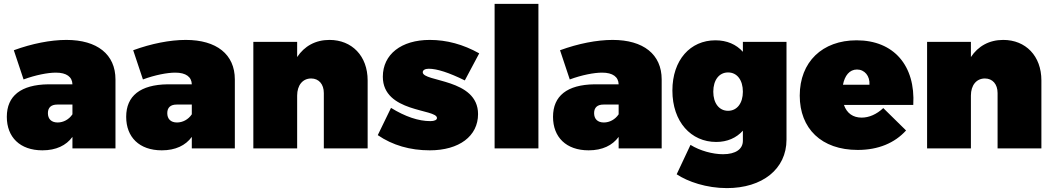

<svg xmlns="http://www.w3.org/2000/svg" viewBox="-20 -762 5408 986"><path d="M321 -557C240 -557 144 -538 51 -504L101 -354C163 -377 226 -389 267 -389C322 -389 351 -367 352 -329H227C88 -327 15 -270 15 -162C15 -58 82 10 198 10C268 10 320 -15 352 -59V0H573V-354C573 -483 479 -557 321 -557ZM276 -133C244 -133 226 -151 226 -181C226 -210 243 -225 274 -225H352V-175C334 -148 305 -133 276 -133Z M934 -557C853 -557 757 -538 664 -504L714 -354C776 -377 839 -389 880 -389C935 -389 964 -367 965 -329H840C701 -327 628 -270 628 -162C628 -58 695 10 811 10C881 10 933 -15 965 -59V0H1186V-354C1186 -483 1092 -557 934 -557ZM889 -133C857 -133 839 -151 839 -181C839 -210 856 -225 887 -225H965V-175C947 -148 918 -133 889 -133Z M1672 -557C1600 -557 1543 -525 1506 -469V-547H1281V0H1506V-271C1506 -324 1534 -359 1578 -359C1617 -359 1643 -330 1643 -284V0H1868V-349C1868 -475 1787 -557 1672 -557Z M2367 -349 2441 -488C2359 -534 2274 -557 2187 -557C2041 -557 1946 -483 1946 -368C1946 -183 2224 -204 2224 -156C2224 -146 2211 -140 2190 -140C2129 -140 2061 -163 1988 -208L1920 -68C1996 -16 2086 10 2187 10C2338 10 2435 -63 2435 -176C2435 -360 2151 -340 2151 -391C2151 -402 2163 -409 2182 -409C2224 -409 2286 -389 2367 -349Z M2520 -742V0H2745V-742Z M3126 -557C3045 -557 2949 -538 2856 -504L2906 -354C2968 -377 3031 -389 3072 -389C3127 -389 3156 -367 3157 -329H3032C2893 -327 2820 -270 2820 -162C2820 -58 2887 10 3003 10C3073 10 3125 -15 3157 -59V0H3378V-354C3378 -483 3284 -557 3126 -557ZM3081 -133C3049 -133 3031 -151 3031 -181C3031 -210 3048 -225 3079 -225H3157V-175C3139 -148 3110 -133 3081 -133Z M3795 -547V-496C3761 -534 3713 -555 3654 -555C3525 -555 3433 -454 3433 -297C3433 -136 3529 -33 3658 -33C3715 -33 3762 -54 3795 -91V-39C3795 3 3759 30 3693 30C3640 30 3574 12 3526 -18L3455 133C3512 171 3608 204 3713 204C3894 204 4019 107 4019 -45V-547ZM3719 -193C3673 -193 3643 -232 3643 -291C3643 -351 3673 -390 3719 -390C3765 -390 3795 -351 3795 -291C3795 -232 3765 -193 3719 -193Z M4379 -555C4203 -555 4087 -444 4087 -271C4087 -102 4198 8 4385 8C4491 8 4575 -28 4633 -92L4516 -207C4482 -175 4443 -158 4405 -158C4361 -158 4329 -180 4314 -223H4670C4682 -425 4570 -555 4379 -555ZM4445 -327H4309C4318 -373 4342 -405 4381 -405C4420 -405 4448 -372 4445 -327Z M5132 -557C5060 -557 5003 -525 4966 -469V-547H4741V0H4966V-271C4966 -324 4994 -359 5038 -359C5077 -359 5103 -330 5103 -284V0H5328V-349C5328 -475 5247 -557 5132 -557Z"/></svg>

Font: Montserrat-Arabic Black
Style: Regular
Weight: 900
Designer: Mohamed Gaber
Foundry: Kief Type Foundry
Version: Version 5.008;PS 005.008;hotconv 1.0.88;makeotf.lib2.5.64775